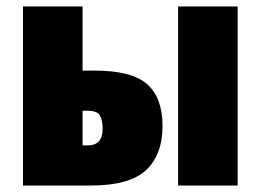

<svg xmlns="http://www.w3.org/2000/svg" viewBox="-20 -573 806 593"><path d="M530 0H714V-553H530ZM51 0H261Q380 0 431 -47.5Q482 -95 482 -184Q482 -270 435 -312.5Q388 -355 271 -355H235V-553H51ZM235 -124V-231H249Q280 -231 288.5 -216.5Q297 -202 297 -175Q297 -124 251 -124Z"/></svg>

Font: Noto Sans Display SemiCondensed Black
Style: Regular
Weight: 900
Width: 4
Designer: Monotype Design Team
Foundry: Monotype Imaging Inc.
Version: Version 1.900